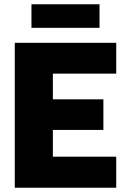

<svg xmlns="http://www.w3.org/2000/svg" viewBox="-20 -877 590 897"><path d="M49 0V-677H523V-533H227V-413H463V-270H227V-145H523V0ZM127 -747V-857H445V-747Z"/></svg>

Font: Cairo Play Black
Style: Regular
Weight: 900
Version: Version 3.119